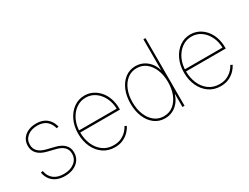

<svg xmlns="http://www.w3.org/2000/svg" viewBox="-66 -1252 2316 1787"><g transform="rotate(-30 1092.5 -358.5)"><path d="M242.7 10.7Q192.9 10.7 155 -6.1Q117.2 -22.9 93.8 -54.2Q70.3 -85.4 62 -129.9L84.5 -134.3Q94.7 -75.2 135.3 -43.5Q175.8 -11.7 242.7 -11.7Q314 -11.7 357.9 -46.9Q401.9 -82 401.9 -138.7Q401.9 -181.2 375 -208.3Q348.1 -235.4 295.4 -248.5L209.5 -270Q146 -285.6 113.3 -319.8Q80.6 -354 80.6 -404.8Q80.6 -447.8 102.1 -480Q123.5 -512.2 162.1 -530.3Q200.7 -548.3 250.5 -548.3Q294.4 -548.3 327.9 -533.9Q361.3 -519.5 384.5 -490.7Q407.7 -461.9 418.9 -418.9L396.5 -414.1Q381.8 -469.7 345.5 -497.8Q309.1 -525.9 250.5 -525.9Q184.6 -525.9 143.8 -492.7Q103 -459.5 103 -404.8Q103 -362.3 130.6 -334Q158.2 -305.7 213.4 -292L300.3 -270.5Q360.4 -255.4 392.3 -222.4Q424.3 -189.5 424.3 -138.7Q424.3 -94.2 401.4 -60.5Q378.4 -26.9 337.4 -8.1Q296.4 10.7 242.7 10.7Z M779.3 11.2Q708.5 11.2 655.5 -25.6Q602.5 -62.5 573 -126Q543.5 -189.5 543.5 -269Q543.5 -348.6 573.2 -411.9Q603 -475.1 654.3 -512Q705.6 -548.8 770 -548.8Q818.4 -548.8 858.9 -528.6Q899.4 -508.3 929.7 -472.4Q960 -436.5 976.3 -387.9Q992.7 -339.4 992.7 -282.7V-270H555.2V-292.5H980L970.7 -283.7Q970.7 -351.6 944.6 -406.5Q918.5 -461.4 873.3 -493.9Q828.1 -526.4 770 -526.4Q713.4 -526.4 667 -493.2Q620.6 -460 593.3 -403.1Q565.9 -346.2 565.9 -274.4V-271.5Q565.9 -199.7 591.3 -140.9Q616.7 -82 664.6 -46.6Q712.4 -11.2 779.3 -11.2Q828.6 -11.2 863.8 -29.1Q898.9 -46.9 921.1 -71.5Q943.4 -96.2 953.1 -116.7L972.7 -106.4Q960.4 -81.1 935.1 -53.7Q909.7 -26.4 870.8 -7.6Q832 11.2 779.3 11.2Z M1318.4 11.2Q1254.4 11.2 1206.3 -25.1Q1158.2 -61.5 1131.8 -125Q1105.5 -188.5 1105.5 -269Q1105.5 -349.1 1132.1 -412.4Q1158.7 -475.6 1206.8 -512.2Q1254.9 -548.8 1318.4 -548.8Q1362.8 -548.8 1400.4 -530.5Q1438 -512.2 1465.6 -479Q1493.2 -445.8 1505.9 -401.4H1508.8V-727.5H1531.2V0H1508.8V-136.7H1505.9Q1492.7 -92.3 1465.3 -58.8Q1438 -25.4 1400.6 -7.1Q1363.3 11.2 1318.4 11.2ZM1318.4 -11.2Q1376.5 -11.2 1419.2 -44.9Q1461.9 -78.6 1485.4 -137Q1508.8 -195.3 1508.8 -269Q1508.8 -343.3 1485.1 -401.4Q1461.4 -459.5 1418.9 -492.9Q1376.5 -526.4 1318.4 -526.4Q1261.2 -526.4 1218.3 -492.9Q1175.3 -459.5 1151.6 -401.4Q1127.9 -343.3 1127.9 -269Q1127.9 -195.3 1151.6 -137Q1175.3 -78.6 1218 -44.9Q1260.7 -11.2 1318.4 -11.2Z M1916.5 11.2Q1845.7 11.2 1792.7 -25.6Q1739.7 -62.5 1710.2 -126Q1680.7 -189.5 1680.7 -269Q1680.7 -348.6 1710.4 -411.9Q1740.2 -475.1 1791.5 -512Q1842.8 -548.8 1907.2 -548.8Q1955.6 -548.8 1996.1 -528.6Q2036.6 -508.3 2066.9 -472.4Q2097.2 -436.5 2113.5 -387.9Q2129.9 -339.4 2129.9 -282.7V-270H1692.4V-292.5H2117.2L2107.9 -283.7Q2107.9 -351.6 2081.8 -406.5Q2055.7 -461.4 2010.5 -493.9Q1965.3 -526.4 1907.2 -526.4Q1850.6 -526.4 1804.2 -493.2Q1757.8 -460 1730.5 -403.1Q1703.1 -346.2 1703.1 -274.4V-271.5Q1703.1 -199.7 1728.5 -140.9Q1753.9 -82 1801.8 -46.6Q1849.6 -11.2 1916.5 -11.2Q1965.8 -11.2 2001 -29.1Q2036.1 -46.9 2058.3 -71.5Q2080.6 -96.2 2090.3 -116.7L2109.9 -106.4Q2097.7 -81.1 2072.3 -53.7Q2046.9 -26.4 2008.1 -7.6Q1969.2 11.2 1916.5 11.2Z"/></g></svg>

Font: Inter 17pt Thin
Style: Regular
Weight: 250
Version: Version 4.001;git-66647c0bb